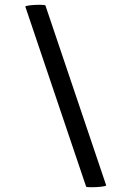

<svg xmlns="http://www.w3.org/2000/svg" viewBox="-20 -722 495 803"><path d="M170 -699C169 -701 159 -702 146 -702C121 -702 85 -699 86 -694L340 58C341 61 351 61 364 61C389 61 425 58 424 53Z"/></svg>

Font: Playball
Style: Regular
Weight: 400
Designer: Robert E. Leuschke
Foundry: Robert E. Leuschke
Version: Version 1.001